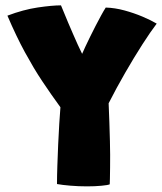

<svg xmlns="http://www.w3.org/2000/svg" viewBox="-20 -682 590 699"><path d="M200 -291.5Q183 -314.5 166.8 -338Q150.5 -361.5 134.2 -385.8Q118 -410 102.2 -436.5Q86.5 -463 70.5 -492.2Q54.5 -521.5 38.8 -554.5Q23 -587.5 7 -625Q65 -647 117.5 -654.8Q170 -662.5 202 -662.5Q206 -653 212.8 -636.5Q219.5 -620 228 -599.8Q236.5 -579.5 245.8 -558.5Q255 -537.5 263.5 -518.5Q272 -499.5 279 -486Q283 -496 290.8 -512.2Q298.5 -528.5 308 -548Q317.5 -567.5 328 -587.8Q338.5 -608 348 -625.5Q357.5 -643 365 -654.5Q398.5 -653.5 433.2 -644Q468 -634.5 498.8 -621.5Q529.5 -608.5 550.5 -596Q528 -566.5 498 -519.8Q468 -473 436 -417.5Q404 -362 375.5 -306Q377 -272.5 378.2 -236Q379.5 -199.5 380.2 -168.2Q381 -137 381 -118Q381 -96 380.8 -72.8Q380.5 -49.5 380.2 -32.5Q380 -15.5 379.5 -11Q373 -8 349.5 -5.8Q326 -3.5 297 -3.5Q266.5 -3.5 236.5 -6Q206.5 -8.5 187.5 -12Q187.5 -40.5 188.8 -78.5Q190 -116.5 191.8 -156.5Q193.5 -196.5 195.8 -232.2Q198 -268 200 -291.5Z"/></svg>

Font: Grandstander Thin Black
Style: Regular
Weight: 900
Version: Version 1.200